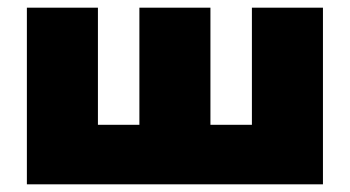

<svg xmlns="http://www.w3.org/2000/svg" viewBox="-20 -480 911 500"><path d="M528 -155V-460H343V-155H235V-460H50V0H821V-460H636V-155Z"/></svg>

Font: Jost Black
Style: Regular
Weight: 900
Version: Version 3.710